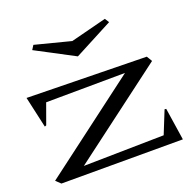

<svg xmlns="http://www.w3.org/2000/svg" viewBox="-116 -765 898 885"><g transform="rotate(-20 333.0 -322.5)"><path d="M16.1 -22 488.8 -378.9 101.1 -376 64.9 -275.9 57.1 -272.9 22.9 -425.8 608.9 -415 625 -388.2 164.1 -41 558.1 -47.9 603 -159.2 610.8 -158.2 634.8 0H39.1ZM123 -624 136.2 -645 311 -600.1 486.8 -645 500 -624 311 -524.9Z"/></g></svg>

Font: Halibut Exp
Style: Regular
Weight: 400
Width: 7
Designer: Matteo Maggi
Foundry: Collletttivo
Version: Version 3.080 | FøM Fix